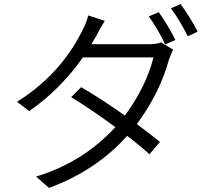

<svg xmlns="http://www.w3.org/2000/svg" viewBox="-20 -863 1040 947"><path d="M763 -803Q808 -740 845 -666L795 -644Q758 -721 714 -782ZM871 -843Q924 -768 955 -707L906 -684Q867 -763 823 -822ZM497 -760Q477 -730 455 -686L431 -645H713Q753 -645 775 -654L834 -618Q825 -601 813 -568Q768 -404 655 -251Q721 -202 769 -163L717 -102Q675 -141 607 -193Q456 -23 222 64L158 8Q389 -62 549 -236Q435 -320 331 -384L380 -433Q476 -378 596 -293Q701 -436 737 -580H389Q276 -420 124 -315L64 -361Q277 -494 386 -712Q408 -754 415 -787Z"/></svg>

Font: Source Han Sans CN Normal
Style: Regular
Weight: 350
Designer: Ryoko NISHIZUKA 西塚涼子 (kana, bopomofo & ideographs); Paul D. Hunt (Latin, Greek & Cyrillic); Sandoll Communications 산돌커뮤니
Foundry: Adobe
Version: Version 2.004;hotconv 1.0.118;makeotfexe 2.5.65603